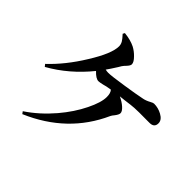

<svg xmlns="http://www.w3.org/2000/svg" viewBox="-198 -978 1208 1208"><g transform="rotate(45 405.5 -374.5)"><path d="M159 34 148 19Q237 -40 313 -129Q380 -208 420 -290Q459 -369 459 -418Q459 -453 444 -469L410 -463Q402 -461 387 -457Q361 -451 351 -451Q328 -451 295 -486Q188 -354 49 -276L37 -291Q130 -378 208 -505Q288 -633 288 -698Q288 -715 279 -731Q271 -745 248 -770L255 -783Q311 -777 349 -758Q377 -743 399 -720Q425 -694 425 -675Q425 -663 408 -645Q394 -631 387 -620Q384 -614 377 -603Q348 -557 332 -535Q346 -532 358 -532Q387 -532 489 -548Q575 -561 623 -571Q648 -575 675 -590Q691 -599 699 -599Q736 -599 769 -581Q806 -561 806 -531Q806 -493 764 -493Q754 -493 732 -493Q663 -494 630 -492Q609 -491 551 -483Q526 -480 514 -479Q548 -463 570 -443Q592 -423 592 -407Q592 -394 575 -372Q563 -358 559 -349Q441 -87 159 34Z"/></g></svg>

Font: GenRyuMin TW B
Style: Regular
Weight: 700
Version: Version 1.501;PS 1;hotconv 16.6.51;makeotf.lib2.5.65220